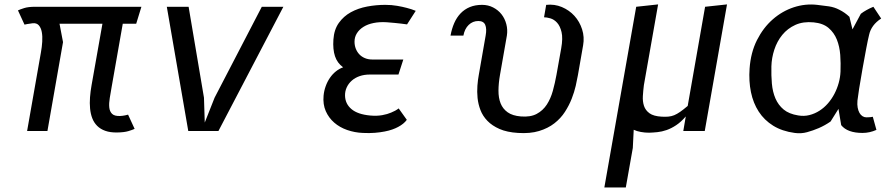

<svg xmlns="http://www.w3.org/2000/svg" viewBox="-20 -580 3940 850"><path d="M523.5 -475 474.5 -196.5Q470 -170.5 466 -146.5Q462 -122.5 463.8 -104.5Q465.5 -86.5 476.2 -76Q487 -65.5 511.5 -66.5Q517 -66.5 523.2 -67.5Q529.5 -68.5 535 -69.5Q541 -71 547 -72.5L576 -9.5Q566.5 -5 548.2 0.5Q530 6 498.5 6.5Q468 7 446.2 -0.8Q424.5 -8.5 410.2 -22.8Q396 -37 388.5 -56.5Q381 -76 378.8 -99.5Q376.5 -123 378.5 -149.5Q380.5 -176 385.5 -203.5L433.5 -475H243.5L259 -393.5L190 0H100L161 -347Q165.5 -371.5 167 -395.5Q168.5 -419.5 165 -438.2Q161.5 -457 151.8 -468Q142 -479 124 -477Q118.5 -476 112.2 -475.2Q106 -474.5 100.5 -473.5Q94.5 -472 88.5 -471L59.5 -534Q69 -538.5 87 -544.2Q105 -550 135.5 -550H606L583 -475Z M813.5 0 718.5 -550H815L883 -147.5L886.5 -37.5L930 -147.5L1139 -550H1234.5L947 0Z M1765.5 -316.5 1744 -250H1617Q1592.5 -250 1572.2 -243Q1552 -236 1537.5 -223.2Q1523 -210.5 1515 -193.2Q1507 -176 1507.5 -156Q1508.5 -120 1536.2 -96.8Q1564 -73.5 1619.5 -68.5Q1649 -66 1672.2 -70.2Q1695.5 -74.5 1711.5 -81.5Q1730.5 -89 1745 -100L1781 -49.5Q1768 -31.5 1742.5 -18Q1731.5 -12 1716.8 -6.8Q1702 -1.5 1682.8 2.2Q1663.5 6 1639.5 8Q1615.5 10 1586 8.5Q1550 7 1517 -4.5Q1484 -16 1459.8 -37Q1435.5 -58 1422.2 -88Q1409 -118 1412.5 -156.5Q1414.5 -178 1421.8 -198.2Q1429 -218.5 1440.5 -235.2Q1452 -252 1467 -264Q1482 -276 1499 -282Q1473 -301 1463 -331.2Q1453 -361.5 1456 -405Q1459 -449 1480 -478.5Q1501 -508 1533.2 -525.8Q1565.5 -543.5 1605.2 -551Q1645 -558.5 1685.5 -558.5Q1714 -558.5 1738.2 -554.2Q1762.5 -550 1781 -545Q1802.5 -539.5 1820.5 -532L1782 -472Q1769.5 -473.5 1755.5 -475.5Q1743 -477 1727 -478.5Q1711 -480 1692 -481.5Q1660.5 -483.5 1634.2 -478.2Q1608 -473 1589.2 -461.2Q1570.5 -449.5 1560 -432.8Q1549.5 -416 1549.5 -395.5Q1549.5 -379 1555 -364.8Q1560.5 -350.5 1570.5 -339.8Q1580.5 -329 1595.2 -322.8Q1610 -316.5 1628.5 -316.5Z M2193.5 -248.5Q2187 -211.5 2186.8 -179.2Q2186.5 -147 2196.2 -122.5Q2206 -98 2227.5 -82.8Q2249 -67.5 2286 -64.5Q2328.5 -61 2356 -75.8Q2383.5 -90.5 2400.8 -117Q2418 -143.5 2427.5 -178Q2437 -212.5 2443.5 -248.5L2464.5 -366Q2472.5 -411 2466 -438Q2459.5 -465 2446.2 -479.5Q2433 -494 2416.5 -498.8Q2400 -503.5 2388.5 -503.5L2398 -558.5Q2435 -562.5 2467.5 -548.8Q2500 -535 2523 -509.8Q2546 -484.5 2557 -450.2Q2568 -416 2561.5 -379.5L2538.5 -247.5Q2535 -227.5 2528.8 -200Q2522.5 -172.5 2511 -143Q2499.5 -113.5 2481 -84.8Q2462.5 -56 2434.2 -34Q2406 -12 2366.5 0Q2327 12 2273.5 8.5Q2224.5 5.5 2191.5 -9Q2158.5 -23.5 2137.8 -45Q2117 -66.5 2107 -92.8Q2097 -119 2094.2 -146.5Q2091.5 -174 2093.5 -200.2Q2095.5 -226.5 2099.5 -247.5L2130 -422.5Q2135.5 -452.5 2128.2 -469.8Q2121 -487 2097.5 -487Q2073 -487 2055 -469.8Q2037 -452.5 2031.5 -422.5H1974.5Q1980 -453 1991 -478Q2002 -503 2019.2 -521Q2036.5 -539 2060.2 -548.8Q2084 -558.5 2114 -558.5Q2141 -558.5 2163.2 -547Q2185.5 -535.5 2200.2 -516.8Q2215 -498 2221.5 -473.2Q2228 -448.5 2224 -422.5Z M2796.5 -550 2893.5 -560.5 2830.5 -203Q2827.5 -179 2826 -155Q2824.5 -131 2831 -111.2Q2837.5 -91.5 2855.5 -78.5Q2873.5 -65.5 2909 -63.5Q2926.5 -62.5 2939.5 -63.8Q2952.5 -65 2964.8 -70Q2977 -75 2991 -84.8Q3005 -94.5 3024.5 -111L3101.5 -550L3198.5 -560.5L3100 0H3005L3016 -64.5Q2995 -40 2973.5 -25.8Q2952 -11.5 2931 -4.2Q2910 3 2890.5 5Q2871 7 2853.5 7.5Q2835 7.5 2817 4.2Q2799 1 2785.5 -5.5L2781.5 75L2750.5 250H2655.5Z M3881 -498Q3837 -469.5 3827.5 -425.5Q3822 -403 3815 -366Q3808 -329 3798.5 -276Q3779.5 -168.5 3776 -134.5Q3774.5 -117 3777 -103.5Q3779.5 -90 3785 -80.2Q3790.5 -70.5 3798.5 -65.5Q3806.5 -60.5 3815.5 -60.5Q3826.5 -60.5 3832 -61.2Q3837.5 -62 3844 -63L3860 -5Q3830 8.5 3798.5 8.5Q3731.5 8.5 3704 -26L3692 -98L3657 -42Q3632.5 -25 3605 -13Q3579.5 -2 3553 5.2Q3526.5 12.5 3498 8.5Q3442.5 1 3403 -23.5Q3363.5 -48 3339 -85.8Q3314.5 -123.5 3304.5 -172.2Q3294.5 -221 3298.5 -276.5Q3303.5 -347.5 3331.2 -402.5Q3359 -457.5 3401 -494.2Q3443 -531 3494.2 -547.8Q3545.5 -564.5 3597.5 -558.5Q3625.5 -555.5 3650 -551.8Q3674.5 -548 3695.5 -537Q3708.5 -530.5 3719.5 -522.8Q3730.5 -515 3740.5 -505.5L3754 -450L3791 -519Q3802 -527.5 3815.8 -535.2Q3829.5 -543 3846.5 -550ZM3701 -263Q3702.5 -300 3699.8 -337Q3697 -374 3684.8 -404.8Q3672.5 -435.5 3648.2 -456.2Q3624 -477 3582 -481Q3536 -485.5 3501.2 -469.8Q3466.5 -454 3443.2 -425.5Q3420 -397 3408 -360.2Q3396 -323.5 3395 -286Q3394 -246 3397.2 -209.5Q3400.5 -173 3413 -144Q3425.5 -115 3449.2 -95.2Q3473 -75.5 3513.5 -69Q3539.5 -64.5 3563.2 -70.5Q3587 -76.5 3607.8 -89.8Q3628.5 -103 3645.2 -122.2Q3662 -141.5 3674 -164.5Q3686 -187.5 3693 -212.8Q3700 -238 3701 -263Z"/></svg>

Font: B612 Mono
Style: Italic
Weight: 400
Italic angle: -10°
Version: Version 1.005